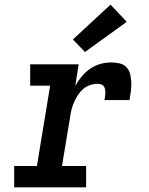

<svg xmlns="http://www.w3.org/2000/svg" viewBox="-20 -807 640 827"><path d="M41 0V-92H139L196 -438H110V-530H319L304 -437Q316 -458 332 -477.5Q348 -497 368.5 -511Q389 -525 412 -531.5Q435 -538 459 -538Q477 -538 495 -534Q513 -530 525 -517Q537 -504 541 -486.5Q545 -469 545.5 -450.5Q546 -432 543.5 -413.5Q541 -395 538 -376H430Q431 -384 432.5 -392Q434 -400 434 -407.5Q434 -415 432.5 -422.5Q431 -430 426.5 -436Q422 -442 414.5 -444Q407 -446 399 -446Q383 -446 366.5 -440Q350 -434 337 -422.5Q324 -411 315 -396.5Q306 -382 299 -366.5Q292 -351 288 -335Q284 -319 282 -303L247 -92H351V0ZM346 -583 294 -637 456 -787 526 -713Z"/></svg>

Font: Iosevka Curly Slab SmBdExObl
Style: Regular
Weight: 600
Width: 7
Italic angle: -9°
Monospace: yes
Designer: Belleve Invis
Foundry: Belleve Invis
Version: Version 11.1.0; ttfautohint (v1.8.3)